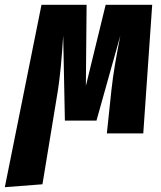

<svg xmlns="http://www.w3.org/2000/svg" viewBox="-81 -553 668 796"><path d="M513 0H362L381 -180Q387 -234 396 -287Q405 -340 418 -406L319 -53H188L181 -405Q172 -260 159 -178L95 211L-61 223L91 -533H278L275 -197L357 -533H550Z"/></svg>

Font: Fira Sans Extra Condensed ExtraBold
Style: Italic
Weight: 800
Width: 3
Italic angle: -8°
Designer: Carrois Corporate & Edenspiekermann AG
Foundry: Carrois Corporate GbR & Edenspiekermann AG
Version: Version 4.203